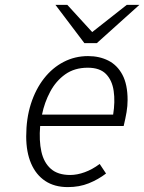

<svg xmlns="http://www.w3.org/2000/svg" viewBox="-20 -752 589 784"><path d="M257 12Q202.5 12 164.8 -13Q127 -38 107 -84.5Q87 -131 87 -195Q87 -268 106.2 -328Q125.5 -388 159.8 -431.8Q194 -475.5 240 -499.2Q286 -523 339.5 -523Q386 -523 422.5 -504.5Q459 -486 480 -446.5Q501 -407 501 -343.5Q501 -319.5 496.8 -294.2Q492.5 -269 485 -237.5H144Q139 -177.5 149 -132.8Q159 -88 187.5 -62.8Q216 -37.5 266.5 -37.5Q295 -37.5 326 -48.8Q357 -60 387 -82.5L413 -43.5Q381 -19 342.5 -3.5Q304 12 257 12ZM151.5 -284H442Q450.5 -337 444.2 -380.5Q438 -424 412.8 -449.8Q387.5 -475.5 338.5 -475.5Q284 -475.5 246 -448.2Q208 -421 184.8 -377.2Q161.5 -333.5 151.5 -284ZM324.5 -576 206.5 -732H255L356.5 -621L497.5 -732H549L375.5 -576Z"/></svg>

Font: Overpass ExtraLight
Style: Italic
Weight: 250
Italic angle: -10°
Designer: Delve Withrington, Dave Bailey, Thomas Jockin
Foundry: Delve Fonts LLC
Version: Version 4.000